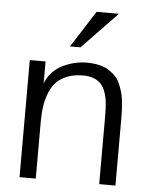

<svg xmlns="http://www.w3.org/2000/svg" viewBox="-52 -772 635 816"><g transform="rotate(5 265.0 -364.5)"><path d="M62 0ZM327.1 -728.5H422.4L272 -572.3H227.1ZM62 0V-499.5H129.4Q129.4 -493.7 129.4 -483.9Q129.4 -474.1 129.4 -453.4Q129.4 -432.6 129.4 -418.9V-405.3Q138.7 -432.1 158.2 -452.9Q177.7 -473.6 202.4 -485.6Q227.1 -497.6 252.9 -503.7Q278.8 -509.8 304.2 -509.8Q333 -509.8 356.7 -504.4Q380.4 -499 397 -488.5Q413.6 -478 426.3 -465.6Q439 -453.1 446.8 -435.1Q454.6 -417 459.7 -400.6Q464.8 -384.3 467.3 -362.3Q469.7 -340.3 470.5 -323.7Q471.2 -307.1 471.2 -285.2V0H401.9V-294.4Q401.9 -325.7 399.2 -349.1Q396.5 -372.6 389.2 -393.1Q381.8 -413.6 369.9 -426.5Q357.9 -439.5 339.1 -446.8Q320.3 -454.1 294.4 -454.1Q256.8 -454.1 228.3 -443.4Q199.7 -432.6 181.4 -414.1Q163.1 -395.5 151.9 -368.2Q140.6 -340.8 136 -310.8Q131.3 -280.8 131.3 -243.7V0Z"/></g></svg>

Font: Pontano Sans
Style: Regular
Weight: 400
Foundry: vernon adams
Version: 1.0